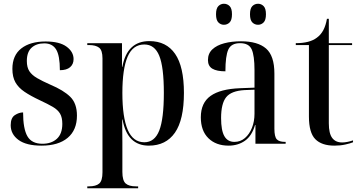

<svg xmlns="http://www.w3.org/2000/svg" viewBox="-20 -766 1921 1023"><path d="M201 10Q120 10 78.5 -20.5Q37 -51 37 -99Q37 -138 59 -152.5Q81 -167 103 -167Q103 -80 126 -40Q149 0 206 0Q254 0 283 -26.5Q312 -53 312 -106Q312 -140 300 -160.5Q288 -181 261.5 -196.5Q235 -212 192 -232Q143 -255 110.5 -277Q78 -299 62 -327.5Q46 -356 46 -399Q46 -471 93.5 -508Q141 -545 223 -545Q297 -545 334.5 -517.5Q372 -490 372 -451Q372 -424 353.5 -408Q335 -392 299 -392Q299 -470 279 -502.5Q259 -535 216 -535Q174 -535 148.5 -512Q123 -489 123 -441Q123 -407 136.5 -386.5Q150 -366 177.5 -350Q205 -334 248 -315Q319 -285 354.5 -250Q390 -215 390 -150Q390 -73 340.5 -31.5Q291 10 201 10Z M445 237V227H453Q491 227 508.5 212Q526 197 526 152V-455Q526 -498 508 -512Q490 -526 454 -526H445V-536H630V-410H632Q657 -547 776 -547Q866 -547 913 -479Q960 -411 960 -271Q960 -128 912 -59Q864 10 773 10Q658 10 633 -129H631Q631 -99 631.5 -68.5Q632 -38 632 -8V150Q632 196 649.5 211.5Q667 227 705 227H716V237ZM749 -8Q804 -8 828.5 -70.5Q853 -133 853 -271Q853 -409 828.5 -469Q804 -529 749 -529Q688 -529 660 -464Q632 -399 632 -271Q632 -141 660.5 -74.5Q689 -8 749 -8Z M1198 10Q1131 10 1090.5 -29.5Q1050 -69 1050 -141Q1050 -218 1102 -255Q1154 -292 1259 -296L1336 -299V-392Q1336 -470 1321 -503Q1306 -536 1259 -536Q1212 -536 1196.5 -502Q1181 -468 1181 -386Q1135 -386 1111.5 -400Q1088 -414 1088 -446Q1088 -481 1111.5 -503Q1135 -525 1175 -535.5Q1215 -546 1264 -546Q1353 -546 1397.5 -507.5Q1442 -469 1442 -374V-80Q1442 -38 1454.5 -24Q1467 -10 1499 -10H1502V0H1341V-100H1339Q1322 -42 1285 -16Q1248 10 1198 10ZM1229 -10Q1261 -10 1285 -30.5Q1309 -51 1322.5 -85Q1336 -119 1336 -160V-288L1283 -286Q1212 -282 1185 -248Q1158 -214 1158 -137Q1158 -71 1175.5 -40.5Q1193 -10 1229 -10ZM1355 -634Q1337 -634 1324.5 -646.5Q1312 -659 1312 -690Q1312 -721 1324.5 -733.5Q1337 -746 1355 -746Q1372 -746 1384.5 -733.5Q1397 -721 1397 -690Q1397 -659 1384.5 -646.5Q1372 -634 1355 -634ZM1173 -634Q1156 -634 1143.5 -646.5Q1131 -659 1131 -690Q1131 -721 1143.5 -733.5Q1156 -746 1173 -746Q1191 -746 1203.5 -733.5Q1216 -721 1216 -690Q1216 -659 1203.5 -646.5Q1191 -634 1173 -634Z M1762 10Q1694 10 1660 -24.5Q1626 -59 1626 -145V-526H1556V-536Q1630 -536 1668 -565Q1690 -581 1703 -606Q1716 -631 1722 -666H1732V-536H1856V-526H1732V-109Q1732 -55 1750 -31Q1768 -7 1803 -7Q1828 -7 1861 -18V-8Q1847 -2 1820 4Q1793 10 1762 10Z"/></svg>

Font: Noto Serif Display SemiCondensed Medium
Style: Regular
Weight: 500
Width: 4
Designer: Monotype Design Team
Foundry: Monotype Imaging Inc.
Version: Version 2.009